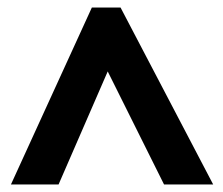

<svg xmlns="http://www.w3.org/2000/svg" viewBox="-20 -738 590 508"><path d="M9 -250 223 -718H299L544 -250H414L265 -549L135 -250Z"/></svg>

Font: Noto Sans Gujarati ExtraBold
Style: Regular
Weight: 800
Designer: Jelle Bosma - Monotype Design Team, Universal Thirst
Foundry: Monotype Imaging Inc.
Version: Version 2.106; ttfautohint (v1.8.4.7-5d5b)